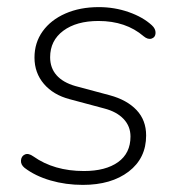

<svg xmlns="http://www.w3.org/2000/svg" viewBox="-20 -512 508 540"><path d="M49 -40Q38 -49 39 -61Q40 -73 50 -77.5Q60 -82 74 -72Q132 -31 216 -31Q277 -31 312 -56Q347 -81 347 -128Q347 -157 327.5 -177.5Q308 -198 273 -207L176 -233Q130 -245 103.5 -276Q77 -307 77 -350Q77 -392 100 -424Q123 -456 164 -474Q205 -492 258 -492Q302 -492 342 -478Q382 -464 407 -441Q418 -431 417.5 -419Q417 -407 406.5 -403.5Q396 -400 384 -410Q334 -453 257 -453Q195 -453 158 -425.5Q121 -398 121 -351Q121 -321 139 -300.5Q157 -280 192 -270L289 -244Q337 -231 364 -202.5Q391 -174 391 -131Q391 -67 342 -29.5Q293 8 213 8Q165 8 122 -4.5Q79 -17 49 -40Z"/></svg>

Font: SN Pro Thin
Style: Italic
Weight: 200
Italic angle: -9°
Designer: Tobias Whetton
Foundry: Supernotes
Version: Version 1.003;Glyphs 3.3 (3324)